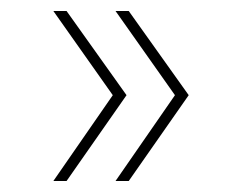

<svg xmlns="http://www.w3.org/2000/svg" viewBox="-20 -423 421 349"><path d="M101 -94H77L185 -250L77 -403H101L210 -250ZM214 -94H190L298 -250L190 -403H214L323 -250Z"/></svg>

Font: Gontserrat Thin
Style: Regular
Weight: 250
Designer: Julieta Ulanovsky
Foundry: Julieta Ulanovsky
Version: Version 6.001